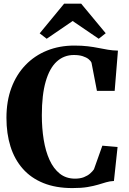

<svg xmlns="http://www.w3.org/2000/svg" viewBox="-20 -996 690 1028"><path d="M367.5 11Q278.5 11 212 -16Q145.5 -43 101.8 -92.8Q58 -142.5 36.2 -211.5Q14.5 -280.5 14.5 -365Q14.5 -454.5 41.2 -526Q68 -597.5 116.8 -648Q165.5 -698.5 231.8 -725.2Q298 -752 378 -752Q419 -752 450 -748.2Q481 -744.5 507 -739.2Q533 -734 558 -729.8Q583 -725.5 611.5 -725L594 -509.5H499L470 -660Q465.5 -670.5 453.8 -679.8Q442 -689 422.8 -695.2Q403.5 -701.5 375.5 -701.5Q322.5 -701.5 284 -666.5Q245.5 -631.5 224.8 -560Q204 -488.5 204 -379Q204 -309.5 214 -248Q224 -186.5 245.2 -139.8Q266.5 -93 300.2 -66.2Q334 -39.5 381.5 -39.5Q409.5 -39.5 429.5 -47.5Q449.5 -55.5 462.5 -67Q475.5 -78.5 483 -89.5L528 -216L609.5 -209L590 -27Q567.5 -26 547.8 -20Q528 -14 504.5 -7Q481 0 448.5 5.5Q416 11 367.5 11ZM230 -788.5 192.5 -817.5 323.5 -976.5H414.5L546 -818L508.5 -788.5L369 -883.5Z"/></svg>

Font: Merriweather 72pt ExtraBold
Style: Regular
Weight: 800
Version: Version 2.100